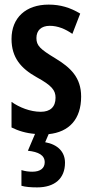

<svg xmlns="http://www.w3.org/2000/svg" viewBox="-20 -573 401 833"><path d="M262 133C262 86 231 54 176 44L191 9C280 0 332 -56 332 -154C332 -237 286 -280 220 -320C154 -360 138 -375 138 -408C138 -441 159 -461 196 -461C231 -461 264 -447 294 -426L328 -514C285 -540 242 -553 191 -553C92 -553 30 -496 30 -404C30 -323 71 -276 139 -238C205 -202 221 -181 221 -149C221 -109 198 -88 157 -88C111 -88 64 -107 30 -131V-20C60 -5 94 5 132 8L101 81C147 86 174 100 174 131C174 156 156 172 120 172C105 172 89 170 73 165V233C90 238 113 240 141 240C218 240 262 201 262 133Z"/></svg>

Font: Noto Sans Georgian ExtraCondensed SemiBold
Style: Regular
Weight: 600
Width: 2
Designer: Monotype Design Team, Akaki Razmadze
Foundry: Google LLC
Version: Version 2.005